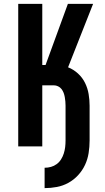

<svg xmlns="http://www.w3.org/2000/svg" viewBox="-20 -755 540 990"><path d="M210 215V110Q227 110 243 105.5Q259 101 272.5 91Q286 81 295 66.5Q304 52 309 36Q314 20 316 3.5Q318 -13 318 -30V-210Q318 -221 317 -232Q316 -243 314 -254.5Q312 -266 308 -276.5Q304 -287 297 -296Q290 -305 279.5 -310Q269 -315 258 -315H198V0H74V-735H198V-420H215L330 -735H460L331 -408Q359 -397 382 -376Q405 -355 418.5 -327.5Q432 -300 437 -270Q442 -240 442 -210V-30Q442 2 437 34Q432 66 418.5 95Q405 124 383 148Q361 172 333 187.5Q305 203 273.5 209Q242 215 210 215Z"/></svg>

Font: Iosevka Extrabold
Style: Regular
Weight: 800
Monospace: yes
Designer: Belleve Invis
Foundry: Belleve Invis
Version: Version 32.5.0; ttfautohint (v1.8.4)